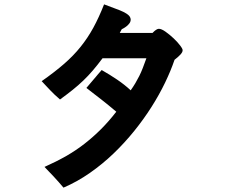

<svg xmlns="http://www.w3.org/2000/svg" viewBox="-20 -760 1040 880"><path d="M817 -529Q817 -521 807 -510Q797 -499 780 -486Q763 -436 736.5 -381Q710 -326 674.5 -270Q639 -214 595 -159.5Q551 -105 500.5 -56.5Q450 -8 392 32.5Q334 73 271 100Q261 88 249 74.5Q237 61 225 48Q213 35 202 24Q191 13 184 5Q238 -19 283.5 -45Q329 -71 368.5 -102Q408 -133 443.5 -168.5Q479 -204 513 -248Q494 -264 477.5 -277.5Q461 -291 445 -303.5Q429 -316 412 -329Q395 -342 376 -357Q395 -380 404.5 -390.5Q414 -401 419 -407.5Q424 -414 429 -419.5Q434 -425 446 -439Q483 -418 517 -395Q551 -372 579 -346Q591 -363 600.5 -379Q610 -395 618.5 -412Q627 -429 634.5 -448.5Q642 -468 651 -493H450Q426 -461 405 -436.5Q384 -412 361.5 -390.5Q339 -369 313.5 -348.5Q288 -328 255 -304Q240 -317 230 -326.5Q220 -336 211.5 -345Q203 -354 193.5 -364Q184 -374 171 -388Q231 -430 274 -467.5Q317 -505 349.5 -545.5Q382 -586 407.5 -632.5Q433 -679 457 -740Q485 -729 507.5 -721Q530 -713 545.5 -705.5Q561 -698 569.5 -690Q578 -682 579 -671Q579 -661 573.5 -653.5Q568 -646 560.5 -640Q553 -634 546.5 -630.5Q540 -627 538 -626Q534 -620 532.5 -616Q531 -612 529 -609H679Q697 -628 708 -628Q720 -628 739 -614.5Q758 -601 776 -584Q794 -567 806 -551Q818 -535 817 -529Z"/></svg>

Font: D2Coding ligature
Style: Bold
Weight: 700
Monospace: yes
Designer: Yong-Rak Park; Jeong-Hwan Yoon; Sang-Min Lee;
Foundry: NHN Corporation
Version: Version 1.3.2; Build 20180524